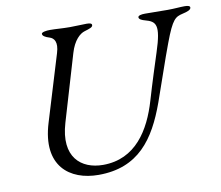

<svg xmlns="http://www.w3.org/2000/svg" viewBox="-75 -743 977 847"><g transform="rotate(-10 413.5 -319.5)"><path d="M301 14C480 14 559 -99 615 -254C648 -346 676 -432 704 -506C742 -608 756 -614 789 -622C812 -627 826 -633 827 -642C828 -650 819 -653 803 -653C782 -653 757 -650 727 -650L625 -651C609 -651 594 -648 594 -640C594 -631 608 -625 620 -622C668 -609 685 -593 646 -474C633 -434 604 -344 582 -269C545 -143 474 -26 328 -26C230 -26 152 -90 196 -238L284 -535C300 -590 329 -615 350 -621C373 -628 386 -632 387 -641C388 -649 380 -652 364 -652C344 -652 318 -650 289 -650C254 -650 228 -653 200 -653C184 -653 162 -650 162 -642C162 -633 173 -626 193 -620C212 -614 228 -595 213 -547L123 -251C66 -65 172 14 301 14Z"/></g></svg>

Font: EB Garamond
Style: Italic
Weight: 400
Italic angle: -17.2°
Designer: Georg Duffner and Octavio Pardo
Foundry: Georg Duffner
Version: Version 1.000;PS 001.000;hotconv 1.0.88;makeotf.lib2.5.64775